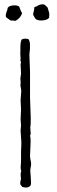

<svg xmlns="http://www.w3.org/2000/svg" viewBox="-20 -869 260 876"><path d="M204 -788Q196 -778 176.5 -776Q157 -774 144 -781Q139 -786 131 -802Q131 -807 134 -817Q137 -827 136 -835Q138 -837 149 -841Q163 -851 180 -849Q185 -847 190 -841.5Q195 -836 197 -835Q198 -831 201.5 -820Q205 -809 205 -804.5Q205 -800 204 -788ZM7 -792Q5 -802 10 -814.5Q15 -827 15 -833Q21 -842 37 -844Q53 -846 65 -841Q69 -838 72.5 -826Q76 -814 81 -811Q76 -788 51 -774Q49 -774 41.5 -775Q34 -776 29 -775Q27 -777 18.5 -782.5Q10 -788 7 -792ZM73 -634V-653Q73 -678 79 -689Q90 -695 109 -691Q122 -678 114 -620Q114 -618 117 -542V-424Q117 -407 119 -367.5Q121 -328 120 -307Q120 -299 118 -287Q118 -283 119 -275Q120 -267 120 -260.5Q120 -254 117 -249Q121 -241 119 -204Q117 -167 117 -158Q117 -151 119.5 -139Q122 -127 122 -121Q122 -115 120 -105.5Q118 -96 118 -92Q118 -86 120.5 -57.5Q123 -29 120 -24Q109 -8 82 -16Q81 -18 77.5 -21.5Q74 -25 73 -28Q71 -33 73.5 -42.5Q76 -52 76 -54Q72 -77 77 -88Q75 -94 74.5 -101Q74 -108 75 -117Q76 -126 76 -131V-178Q76 -183 77 -200Q78 -217 77 -227Q77 -234 75.5 -250Q74 -266 74 -273Q74 -277 75 -285Q76 -293 76 -296Q76 -301 75 -311Q74 -321 74 -325Q74 -332 75 -347Q76 -362 76 -369Q74 -406 74 -412Q77 -453 77 -454Q77 -459 75 -468.5Q73 -478 73 -481Q75 -485 74 -496.5Q73 -508 73 -512L76 -533Q76 -540 74 -575Q74 -577 75 -580.5Q76 -584 76 -585Q76 -586 74.5 -588.5Q73 -591 73 -593Q73 -594 73.5 -597Q74 -600 74 -602Q74 -606 73 -617Q72 -628 73 -634Z"/></svg>

Font: FuturaRenner Light
Style: Regular
Weight: 300
Designer: BSozoo
Foundry: BSozoo
Version: Version 1.001;PS 001.001;hotconv 1.0.70;makeotf.lib2.5.58329